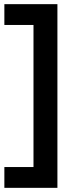

<svg xmlns="http://www.w3.org/2000/svg" viewBox="-20 -760 390 923"><path d="M256 -740V143H1V43H141V-640H1V-740Z"/></svg>

Font: Inria Sans
Style: Bold
Weight: 700
Designer: Black Foundry Team
Foundry: Black Foundry
Version: Version 1.2; ttfautohint (v1.8.3)